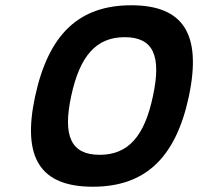

<svg xmlns="http://www.w3.org/2000/svg" viewBox="-20 -699 751 728"><path d="M332 9C133 9 63 -100 113 -333C164 -569 279 -679 478 -679C675 -679 746 -570 696 -333C646 -99 529 9 332 9ZM250 -335C217 -182 250 -112 358 -112C466 -112 528 -182 560 -335C593 -488 561 -558 453 -558C345 -558 283 -488 250 -335Z"/></svg>

Font: LT Wave Text Bold Italic
Style: Regular
Weight: 700
Designer: Daniel Lyons
Version: Version 2.5 (Glyphs App)